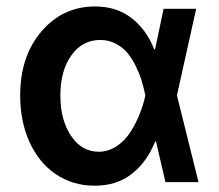

<svg xmlns="http://www.w3.org/2000/svg" viewBox="-20 -573 688 604"><path d="M275.9 11.2Q208 10.7 155 -25.4Q102.1 -61.5 72.8 -126.2Q43.5 -190.9 43.5 -272.9Q43.5 -396 110.6 -474.4Q177.7 -552.7 279.3 -552.7Q346.2 -552.7 393.3 -516.6Q440.4 -480.5 465.3 -417.5H467.8L494.6 -545.4H597.2L536.6 -272.9L604.5 0H500.5L470.7 -128.4H468.3Q442.9 -64 394.8 -26.1Q346.7 11.7 275.9 11.2ZM437 -272.9V-273.9Q432.1 -297.9 425.5 -319.3Q418.9 -340.8 407 -365.2Q395 -389.6 380.4 -407Q365.7 -424.3 343.8 -435.8Q321.8 -447.3 295.9 -447.3Q238.8 -447.3 204.3 -398.7Q169.9 -350.1 169.9 -272.9Q169.9 -195.8 203.4 -145.8Q236.8 -95.7 290.5 -95.7Q320.8 -95.7 346.9 -113Q373 -130.4 390.6 -158.2Q408.2 -186 419.4 -214.4Q430.7 -242.7 437 -271.5Z"/></svg>

Font: Interop SemBd
Style: Regular
Weight: 600
Designer: Rasmus Andersson, Google, Jang Haemin
Foundry: jhaemin
Version: Version 1.007